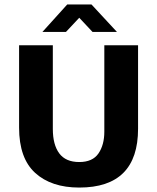

<svg xmlns="http://www.w3.org/2000/svg" viewBox="-20 -834 708 865"><path d="M66 -630H218V-253Q218 -182 247 -143Q276 -104 337 -104Q397 -104 423.5 -142.5Q450 -181 450 -241V-630H602V-254Q602 11 337 11Q211 11 138.5 -55Q66 -121 66 -259ZM283 -814H392L507 -690H397L337 -754L277 -690H171Z"/></svg>

Font: Mukta Malar ExtraBold
Style: Regular
Weight: 800
Designer: Aadarsh Rajan, Girish Dalvi, Yashodeep Gholap
Foundry: Ek Type
Version: Version 2.538;PS 1.000;hotconv 16.6.51;makeotf.lib2.5.65220;